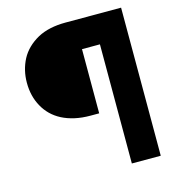

<svg xmlns="http://www.w3.org/2000/svg" viewBox="-108 -819 832 911"><g transform="rotate(-15 308.0 -363.5)"><path d="M569.6 0H427.6V-585.2H339.5V-269.9H296.9Q255.3 -269.9 220.5 -277.7Q185.7 -285.5 157.8 -299.9Q130 -314.3 109 -334.9Q88.1 -355.5 74.2 -381Q45.5 -432.5 45.5 -498.6Q45.5 -560.4 72.8 -612.9Q100.5 -664.8 159.1 -697.4Q214.8 -727.3 296.9 -727.3H569.6Z"/></g></svg>

Font: Linik Sans Black
Style: Regular
Weight: 900
Designer: Fonts by Rasmus Andersson / Changes by Cristiano Sobral with parts from Marc Monis
Foundry: rsms
Version: Version 3.020; ttfautohint (v1.6)